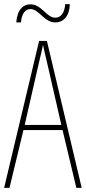

<svg xmlns="http://www.w3.org/2000/svg" viewBox="-20 -913 417 933"><path d="M59 -804H82C85 -849 105 -869 128 -869C170 -869 194 -804 249 -804C286 -804 318 -832 319 -893H297C294 -851 276 -827 249 -827C205 -827 183 -892 128 -892C93 -892 64 -867 59 -804ZM351 0H377L208 -714H170L0 0H26L94 -281H284ZM208 -612 278 -306H100L170 -612C178 -646 183 -666 189 -695C195 -666 200 -645 208 -612Z"/></svg>

Font: Noto Sans Sinhala ExtraCondensed Thin
Style: Regular
Weight: 100
Width: 2
Designer: Jelle Bosma - Monotype Design Team
Foundry: Monotype Imaging Inc.
Version: Version 2.006